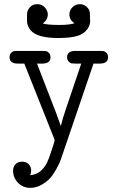

<svg xmlns="http://www.w3.org/2000/svg" viewBox="-20 -676 565 924"><path d="M26 -400Q26 -414 33.5 -421.5Q41 -429 47.5 -430Q54 -431 66 -431H183Q195 -431 201.5 -430Q208 -429 215.5 -421.5Q223 -414 223 -400Q223 -370 183 -370H158L251 -130Q270 -78 272 -71H273Q281 -105 299 -157L371 -370H343Q331 -370 324.5 -371Q318 -372 310.5 -379.5Q303 -387 303 -401Q303 -431 343 -431H460Q472 -431 478.5 -430Q485 -429 492.5 -421.5Q500 -414 500 -400Q500 -370 460 -370H430L275 85Q271 96 267.5 105Q264 114 250 139.5Q236 165 220.5 182Q205 199 179.5 213.5Q154 228 126 228Q90 228 66.5 203.5Q43 179 43 146Q43 126 55 114Q67 102 87 102Q106 102 118 114Q130 126 130 145Q130 151 129 156Q128 161 126 164L125 167Q176 164 205 109Q211 98 220.5 71Q230 44 236.5 22.5Q243 1 243 0Q243 -3 239 -13L97 -370H66Q26 -370 26 -400ZM110 -576V-606Q110 -626 124 -641Q138 -656 159 -656Q181 -656 195.5 -640.5Q210 -625 210 -606Q210 -581 186 -563Q208 -556 263 -556H267Q315 -556 338 -564Q314 -581 314 -606Q314 -627 329 -641.5Q344 -656 364 -656Q383 -656 398 -642.5Q413 -629 413 -607Q413 -596 413 -590Q413 -584 413.5 -582Q414 -580 414 -579Q414 -578 414 -576Q414 -547 389.5 -523.5Q365 -500 307 -495Q277 -493 260 -493Q157 -493 126 -532Q110 -552 110 -576Z"/></svg>

Font: CMU Typewriter Text
Style: Regular
Weight: 500
Monospace: yes
Version: Version 0.7.0